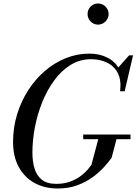

<svg xmlns="http://www.w3.org/2000/svg" viewBox="-20 -1066 780 1096"><path d="M310 10Q233 10 175.8 -22.2Q118.5 -54.5 86.5 -114Q54.5 -173.5 54.5 -255Q54.5 -337 77.2 -412Q100 -487 140.8 -550.5Q181.5 -614 236.2 -661Q291 -708 355.5 -734Q420 -760 490 -760Q549 -760 595.2 -736Q641.5 -712 665 -664.2Q688.5 -616.5 679.5 -545H665.5Q672 -595.5 660 -630.5Q648 -665.5 623.5 -687Q599 -708.5 566.5 -718.2Q534 -728 500 -728Q436 -728 383.2 -695.5Q330.5 -663 289.8 -607.5Q249 -552 221.2 -483Q193.5 -414 179.2 -339.5Q165 -265 165 -195.5Q165 -144.5 177.2 -104Q189.5 -63.5 219 -40Q248.5 -16.5 300.5 -16.5Q347 -16.5 382.2 -30Q417.5 -43.5 442.2 -62.5Q467 -81.5 481.8 -99.2Q496.5 -117 502 -125L543.5 -281.5H647.5L617 -165Q600 -141.5 573 -111.5Q546 -81.5 507.8 -53.8Q469.5 -26 420.2 -8Q371 10 310 10ZM455 -271.5V-298H725V-271.5ZM665.5 -545 675.5 -587.5Q674.5 -611 669.8 -633.8Q665 -656.5 651.5 -676.5L717 -750H739.5L691.5 -545ZM539.5 -925.5Q523 -925.5 509.5 -933.8Q496 -942 488 -955.8Q480 -969.5 480 -986Q480 -1002.5 488 -1016.2Q496 -1030 509.5 -1038Q523 -1046 539.5 -1046Q556 -1046 569.8 -1038Q583.5 -1030 591.8 -1016.2Q600 -1002.5 600 -986Q600 -969.5 591.8 -955.8Q583.5 -942 569.8 -933.8Q556 -925.5 539.5 -925.5Z"/></svg>

Font: Bodoni Moda 9pt
Style: Italic
Weight: 400
Italic angle: -13°
Designer: Owen Earl
Foundry: indestructible type
Version: Version 2.005